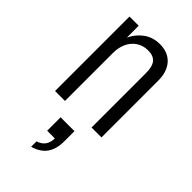

<svg xmlns="http://www.w3.org/2000/svg" viewBox="-244 -588 930 930"><g transform="rotate(45 221.0 -123.5)"><path d="M64 0V-510H127V-414H132V0ZM314 0V-373Q314 -418 297 -438Q280 -458 245 -458Q209 -458 183.5 -440.5Q158 -423 145 -394Q132 -365 132 -330L123 -421Q143 -466 178.5 -493Q214 -520 263 -520Q319 -520 350.5 -485Q382 -450 382 -389V0ZM173 273V236Q201 227 213.5 208Q226 189 226 159L253 163H173V71H268V141Q268 194 245 226.5Q222 259 173 273Z"/></g></svg>

Font: Instrument Sans Condensed
Style: Regular
Weight: 400
Width: 3
Designer: Rodrigo Fuenzalida
Foundry: fragTYPE
Version: Version 1.000;gftools[0.9.28]